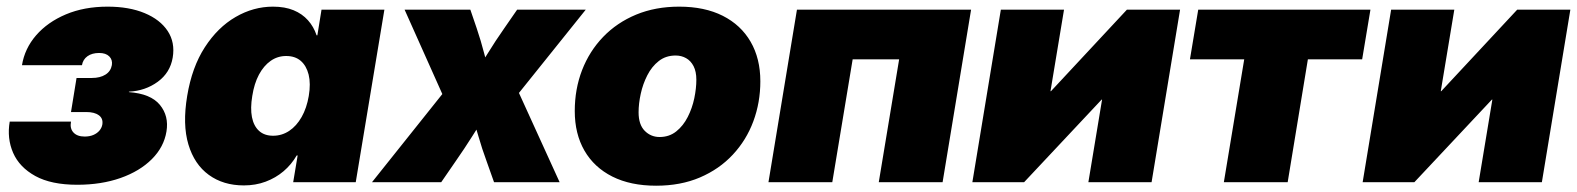

<svg xmlns="http://www.w3.org/2000/svg" viewBox="-20 -559 4839 589"><path d="M216.8 7.8Q137.2 7.8 88.4 -19Q39.6 -45.9 20.3 -90.1Q1 -134.3 9.8 -186H197.8Q193.8 -165 205.3 -152.6Q216.8 -140.1 239.7 -140.1Q254.9 -140.1 266.4 -145Q277.8 -149.9 284.9 -158.2Q292 -166.5 293.9 -176.8Q296.9 -195.3 283.4 -205.3Q270 -215.3 244.6 -215.3H197.8L214.8 -319.8H261.7Q287.1 -319.8 303.5 -330.1Q319.8 -340.3 323.2 -359.4Q325.7 -375.5 315.2 -386Q304.7 -396.5 284.2 -396.5Q262.2 -396.5 248.3 -386.5Q234.4 -376.5 231.4 -358.9H47.4Q55.7 -410.2 90.8 -450.7Q126 -491.2 182.1 -514.9Q238.3 -538.6 310.1 -538.6Q376 -538.6 423.6 -518.8Q471.2 -499 494.4 -463.9Q517.6 -428.7 509.8 -382.3Q502 -335.9 463.9 -308.1Q425.8 -280.3 375.5 -277.8V-276.4Q442.4 -271.5 470.5 -237.3Q498.5 -203.1 490.7 -155.8Q482.9 -107.9 445.8 -70.8Q408.7 -33.7 349.6 -12.9Q290.5 7.8 216.8 7.8Z M728 9.8Q665 9.8 620.6 -22.5Q576.2 -54.7 557.9 -116Q539.6 -177.2 554.2 -264.6Q568.8 -353 608.4 -414.1Q647.9 -475.1 702.6 -506.8Q757.3 -538.6 817.4 -538.6Q854 -538.6 880.6 -527.6Q907.2 -516.6 924.8 -496.8Q942.4 -477.1 951.2 -450.7H953.6L966.3 -529.3H1159.2L1071.3 0H879.4L893.1 -82H890.1Q874 -54.2 849.9 -33.7Q825.7 -13.2 794.9 -1.7Q764.2 9.8 728 9.8ZM817.9 -142.6Q844.7 -142.6 867.2 -157.5Q889.6 -172.4 905.3 -200Q920.9 -227.5 927.2 -264.6Q933.6 -302.7 926.8 -330.1Q919.9 -357.4 902.6 -372.3Q885.3 -387.2 857.9 -387.2Q831.5 -387.2 810.3 -372.3Q789.1 -357.4 774.4 -330.1Q759.8 -302.7 753.9 -264.6Q747.6 -227.1 752.9 -199.7Q758.3 -172.4 774.7 -157.5Q791 -142.6 817.9 -142.6Z M1121.1 0 1379.4 -323.7 1359.4 -220.2 1221.2 -529.3H1422.9L1442.4 -472.2Q1455.6 -433.1 1465.3 -395.3Q1475.1 -357.4 1485.8 -320.8H1429.7Q1453.1 -357.4 1476.3 -395.3Q1499.5 -433.1 1526.9 -472.2L1566.4 -529.3H1776.9L1529.3 -220.7L1549.3 -323.7L1696.8 0H1495.6L1472.7 -64.5Q1458.5 -103 1447.8 -140.6Q1437 -178.2 1425.8 -214.4H1475.1Q1452.1 -178.2 1428.5 -140.6Q1404.8 -103 1377.9 -64.5L1333.5 0Z M1992.7 10.7Q1914.6 10.7 1858.6 -17.3Q1802.7 -45.4 1772.9 -96.9Q1743.2 -148.4 1743.2 -218.3Q1743.2 -285.6 1765.6 -343.8Q1788.1 -401.9 1830.3 -445.8Q1872.6 -489.7 1931.6 -514.2Q1990.7 -538.6 2063.5 -538.6Q2141.6 -538.6 2197.3 -510.5Q2252.9 -482.4 2282.7 -430.9Q2312.5 -379.4 2312.5 -309.6Q2312.5 -244.6 2291 -186.8Q2269.5 -128.9 2228 -84.5Q2186.5 -40 2127.2 -14.6Q2067.9 10.7 1992.7 10.7ZM2003.4 -138.7Q2033.2 -138.7 2054.7 -156Q2076.2 -173.3 2089.8 -200.2Q2103.5 -227.1 2109.9 -257.6Q2116.2 -288.1 2116.2 -314.5Q2116.2 -339.4 2107.7 -356Q2099.1 -372.6 2084.7 -380.6Q2070.3 -388.7 2052.7 -388.7Q2022.5 -388.7 2001 -371.8Q1979.5 -355 1965.8 -328.1Q1952.1 -301.3 1945.6 -271.2Q1939 -241.2 1939 -214.4Q1939 -176.8 1957.8 -157.7Q1976.6 -138.7 2003.4 -138.7Z M2959 -529.3 2871.6 0H2675.8L2738.3 -377H2595.7L2533.2 0H2337.4L2424.8 -529.3Z M3512.7 0H3318.8L3360.8 -253.4H3359.4L3121.6 0H2962.9L3050.3 -529.3H3244.1L3202.6 -279.3H3204.1L3437 -529.3H3600.1Z M3734.4 0 3796.9 -377H3630.4L3655.8 -529.3H4184.1L4158.7 -377H3992.2L3930.2 0Z M4710 0H4516.1L4558.1 -253.4H4556.6L4318.8 0H4160.2L4247.6 -529.3H4441.4L4399.9 -279.3H4401.4L4634.3 -529.3H4797.4Z"/></svg>

Font: Inter 24pt Black
Style: Italic
Weight: 900
Italic angle: -9.3988°
Designer: Rasmus Andersson
Foundry: rsms
Version: Version 4.001;git-66647c0bb